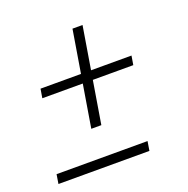

<svg xmlns="http://www.w3.org/2000/svg" viewBox="-101 -623 702 718"><g transform="rotate(-20 250.0 -264.0)"><path d="M199 -152 227 -322H66L72 -358H233L261 -528H301L273 -358H434L428 -322H267L239 -152ZM13 0 19 -37H381L375 0Z"/></g></svg>

Font: Iosevka SS18 Extralight
Style: Italic
Weight: 200
Italic angle: -9°
Monospace: yes
Designer: Belleve Invis
Foundry: Belleve Invis
Version: Version 25.1.1; ttfautohint (v1.8.4)